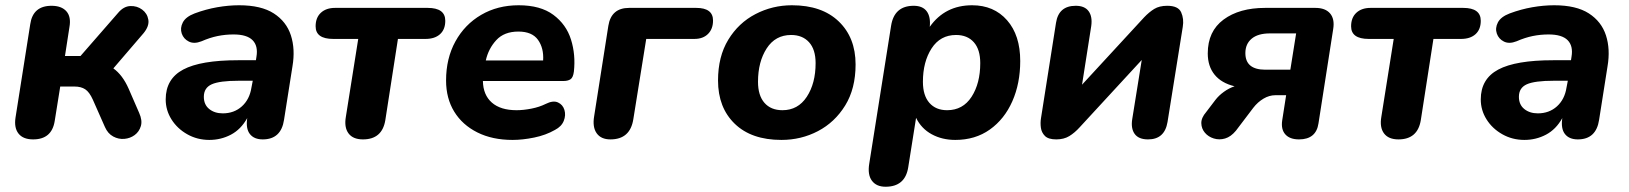

<svg xmlns="http://www.w3.org/2000/svg" viewBox="-20 -521 6192 730"><path d="M106 9Q68 9 50.5 -13Q33 -35 39 -74L95 -429Q105 -499 176 -499Q214 -499 232.5 -478Q251 -457 244 -418L227 -308H286L429 -472Q450 -497 475.5 -498Q501 -499 520.5 -484.5Q540 -470 544 -446Q548 -422 526 -395L411 -261Q446 -236 469 -184L509 -92Q522 -63 515.5 -41.5Q509 -20 492 -7.5Q475 5 453 7Q431 9 410.5 -2Q390 -13 379 -38L333 -142Q320 -171 304 -181.5Q288 -192 263 -192H209L188 -61Q177 9 106 9Z M776 11Q730 11 692 -10.5Q654 -32 632 -67Q610 -102 610 -143Q610 -221 676.5 -256.5Q743 -292 885 -292H953L955 -305Q962 -346 940.5 -368Q919 -390 868 -390Q837 -390 807.5 -384Q778 -378 746 -364Q718 -353 698 -363Q678 -373 671 -393.5Q664 -414 675 -435.5Q686 -457 720 -470Q763 -486 806 -493.5Q849 -501 889 -501Q973 -501 1021 -470Q1069 -439 1086 -386.5Q1103 -334 1092 -269L1060 -66Q1049 9 979 9Q946 9 930 -11.5Q914 -32 920 -72Q896 -29 858 -9Q820 11 776 11ZM827 -90Q870 -90 899.5 -116.5Q929 -143 936 -188L941 -214H888Q815 -214 785 -200.5Q755 -187 755 -153Q755 -123 775.5 -106.5Q796 -90 827 -90Z M1360 9Q1322 9 1305 -14Q1288 -37 1295 -77L1342 -373H1247Q1180 -373 1180 -421Q1180 -454 1200 -472.5Q1220 -491 1254 -491H1606Q1673 -491 1673 -442Q1673 -409 1653 -391Q1633 -373 1598 -373H1493L1445 -64Q1433 9 1360 9Z M1929 11Q1852 11 1795 -17.5Q1738 -46 1707 -96.5Q1676 -147 1676 -215Q1676 -299 1711.5 -363.5Q1747 -428 1809.5 -464.5Q1872 -501 1952 -501Q2035 -501 2084 -464.5Q2133 -428 2151 -370.5Q2169 -313 2162 -249Q2159 -226 2149 -219.5Q2139 -213 2122 -213H1816Q1817 -160 1850 -131Q1883 -102 1944 -102Q1970 -102 2000.5 -108Q2031 -114 2055 -126Q2083 -140 2101.5 -131.5Q2120 -123 2126 -103Q2132 -83 2123.5 -61.5Q2115 -40 2090 -27Q2055 -7 2011 2Q1967 11 1929 11ZM1951 -401Q1897 -401 1867 -368.5Q1837 -336 1827 -291H2045Q2048 -338 2025.5 -369.5Q2003 -401 1951 -401Z M2301 9Q2265 9 2248.5 -14.5Q2232 -38 2239 -79L2293 -423Q2304 -491 2372 -491H2627Q2691 -491 2691 -443Q2691 -411 2672 -392Q2653 -373 2620 -373H2437L2388 -68Q2376 9 2301 9Z M2951 11Q2837 11 2773.5 -50.5Q2710 -112 2710 -215Q2710 -306 2749 -370Q2788 -434 2852.5 -467.5Q2917 -501 2991 -501Q3105 -501 3169 -439.5Q3233 -378 3233 -276Q3233 -184 3193.5 -120Q3154 -56 3090 -22.5Q3026 11 2951 11ZM2955 -102Q3014 -102 3047.5 -153Q3081 -204 3081 -281Q3081 -333 3056 -360.5Q3031 -388 2988 -388Q2928 -388 2895 -337Q2862 -286 2862 -210Q2862 -158 2886.5 -130Q2911 -102 2955 -102Z M3347 189Q3312 189 3295 166Q3278 143 3285 101L3368 -423Q3380 -499 3454 -499Q3488 -499 3503.5 -478Q3519 -457 3515 -419Q3573 -501 3676 -501Q3759 -501 3809 -444Q3859 -387 3859 -289Q3859 -204 3829 -136Q3799 -68 3743.5 -28.5Q3688 11 3612 11Q3562 11 3522.5 -10.5Q3483 -32 3463 -73L3433 116Q3421 189 3347 189ZM3581 -102Q3641 -102 3674 -153Q3707 -204 3707 -281Q3707 -333 3682.5 -360.5Q3658 -388 3615 -388Q3555 -388 3522 -337Q3489 -286 3489 -210Q3489 -158 3513.5 -130Q3538 -102 3581 -102Z M3996 9Q3966 9 3953 -4Q3940 -17 3937.5 -35.5Q3935 -54 3938 -72L3995 -434Q4005 -499 4070 -499Q4104 -499 4119 -478.5Q4134 -458 4129 -422L4094 -199L4330 -455Q4349 -475 4368.5 -487Q4388 -499 4418 -499Q4460 -499 4471 -474Q4482 -449 4477 -419L4419 -57Q4408 9 4345 9Q4309 9 4294 -12Q4279 -33 4285 -69L4321 -293L4085 -37Q4066 -16 4045.5 -3.5Q4025 9 3996 9Z M4919 9Q4884 9 4867 -10Q4850 -29 4855 -63L4870 -159H4829Q4806 -159 4784 -146Q4762 -133 4745 -111L4679 -24Q4660 -1 4638 5.5Q4616 12 4595 5.5Q4574 -1 4561 -16.5Q4548 -32 4547.5 -52.5Q4547 -73 4566 -95L4601 -141Q4614 -158 4633.5 -172Q4653 -186 4674 -193Q4624 -205 4598 -237Q4572 -269 4572 -318Q4572 -402 4632 -446.5Q4692 -491 4790 -491H4981Q5019 -491 5037 -470Q5055 -449 5049 -411L4993 -52Q4984 9 4919 9ZM4791 -256H4886L4908 -394H4808Q4763 -394 4739 -374Q4715 -354 4715 -319Q4715 -256 4791 -256Z M5297 9Q5259 9 5242 -14Q5225 -37 5232 -77L5279 -373H5184Q5117 -373 5117 -421Q5117 -454 5137 -472.5Q5157 -491 5191 -491H5543Q5610 -491 5610 -442Q5610 -409 5590 -391Q5570 -373 5535 -373H5430L5382 -64Q5370 9 5297 9Z M5776 11Q5730 11 5692 -10.5Q5654 -32 5632 -67Q5610 -102 5610 -143Q5610 -221 5676.5 -256.5Q5743 -292 5885 -292H5953L5955 -305Q5962 -346 5940.5 -368Q5919 -390 5868 -390Q5837 -390 5807.5 -384Q5778 -378 5746 -364Q5718 -353 5698 -363Q5678 -373 5671 -393.5Q5664 -414 5675 -435.5Q5686 -457 5720 -470Q5763 -486 5806 -493.5Q5849 -501 5889 -501Q5973 -501 6021 -470Q6069 -439 6086 -386.5Q6103 -334 6092 -269L6060 -66Q6049 9 5979 9Q5946 9 5930 -11.5Q5914 -32 5920 -72Q5896 -29 5858 -9Q5820 11 5776 11ZM5827 -90Q5870 -90 5899.5 -116.5Q5929 -143 5936 -188L5941 -214H5888Q5815 -214 5785 -200.5Q5755 -187 5755 -153Q5755 -123 5775.5 -106.5Q5796 -90 5827 -90Z"/></svg>

Font: Nunito ExtraBold
Style: Italic
Weight: 800
Italic angle: -9°
Designer: Vernon Adams
Foundry: Vernon Adams
Version: Version 3.601; ttfautohint (v1.8.2.53-6de2)